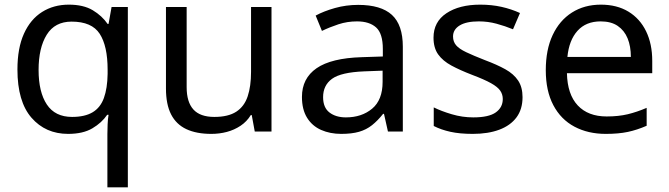

<svg xmlns="http://www.w3.org/2000/svg" viewBox="-20 -566 2877 826"><path d="M442 11Q442 -7 443 -31Q444 -55 447 -72H441Q418 -38 377.5 -14Q337 10 273 10Q176 10 115.5 -59.5Q55 -129 55 -267Q55 -359 83 -421Q111 -483 161 -514.5Q211 -546 276 -546Q339 -546 379 -522Q419 -498 443 -463H447L460 -536H530V240H442ZM290 -63Q345 -63 378.5 -83Q412 -103 427 -144.5Q442 -186 443 -248V-266Q443 -368 409 -420.5Q375 -473 288 -473Q216 -473 181 -416.5Q146 -360 146 -265Q146 -170 181.5 -116.5Q217 -63 290 -63Z M1148 -536V0H1076L1063 -71H1059Q1042 -43 1015 -25Q988 -7 956 1.5Q924 10 889 10Q825 10 781.5 -10.5Q738 -31 716 -74Q694 -117 694 -185V-536H783V-191Q783 -127 812 -95Q841 -63 902 -63Q962 -63 996.5 -85.5Q1031 -108 1045.5 -151.5Q1060 -195 1060 -257V-536Z M1521 -545Q1619 -545 1666 -502Q1713 -459 1713 -365V0H1649L1632 -76H1628Q1605 -47 1580.5 -27.5Q1556 -8 1524.5 1Q1493 10 1448 10Q1400 10 1361.5 -7Q1323 -24 1301 -59.5Q1279 -95 1279 -149Q1279 -229 1342 -272.5Q1405 -316 1536 -320L1627 -323V-355Q1627 -422 1598 -448Q1569 -474 1516 -474Q1474 -474 1436 -461.5Q1398 -449 1365 -433L1338 -499Q1373 -518 1421 -531.5Q1469 -545 1521 -545ZM1547 -259Q1447 -255 1408.5 -227Q1370 -199 1370 -148Q1370 -103 1397.5 -82Q1425 -61 1468 -61Q1536 -61 1581 -98.5Q1626 -136 1626 -214V-262Z M2228 -148Q2228 -96 2202 -61Q2176 -26 2128 -8Q2080 10 2014 10Q1958 10 1917.5 1Q1877 -8 1846 -24V-104Q1878 -88 1923.5 -74.5Q1969 -61 2016 -61Q2083 -61 2113 -82.5Q2143 -104 2143 -140Q2143 -160 2132 -176Q2121 -192 2092.5 -208Q2064 -224 2011 -244Q1959 -264 1922 -284Q1885 -304 1865 -332Q1845 -360 1845 -404Q1845 -472 1900.5 -509Q1956 -546 2046 -546Q2095 -546 2137.5 -536.5Q2180 -527 2217 -510L2187 -440Q2153 -454 2116 -464Q2079 -474 2040 -474Q1986 -474 1957.5 -456.5Q1929 -439 1929 -409Q1929 -387 1942 -371.5Q1955 -356 1985.5 -341.5Q2016 -327 2067 -307Q2118 -288 2154 -268Q2190 -248 2209 -219.5Q2228 -191 2228 -148Z M2565 -546Q2634 -546 2683.5 -516Q2733 -486 2759.5 -431.5Q2786 -377 2786 -304V-251H2419Q2421 -160 2465.5 -112.5Q2510 -65 2590 -65Q2641 -65 2680.5 -74.5Q2720 -84 2762 -102V-25Q2721 -7 2681 1.5Q2641 10 2586 10Q2510 10 2451.5 -21Q2393 -52 2360.5 -113.5Q2328 -175 2328 -264Q2328 -352 2357.5 -415Q2387 -478 2440.5 -512Q2494 -546 2565 -546ZM2564 -474Q2501 -474 2464.5 -433.5Q2428 -393 2421 -321H2694Q2694 -367 2680 -401Q2666 -435 2637.5 -454.5Q2609 -474 2564 -474Z"/></svg>

Font: Noto Sans Hebrew
Style: Regular
Weight: 400
Designer: Monotype Design Team
Foundry: Monotype Imaging Inc.
Version: Version 2.003;January 10, 2023;FontCreator 14.0.0.2877 64-bi